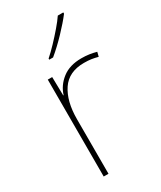

<svg xmlns="http://www.w3.org/2000/svg" viewBox="-194 -836 762 906"><g transform="rotate(-30 187.5 -383.0)"><path d="M278 -536Q302 -536 321.5 -533Q341 -530 359 -525L353 -501Q334 -506 317.5 -508.5Q301 -511 278 -511Q195 -511 156 -453Q117 -395 117 -297V0H91V-528H115L117 -427H119Q133 -473 173.5 -504.5Q214 -536 278 -536ZM313 -759Q287 -725 246 -682Q205 -639 165 -606H144V-612Q167 -632 193.5 -660Q220 -688 244.5 -716.5Q269 -745 283 -766H313Z"/></g></svg>

Font: Noto Sans Kannada Thin
Style: Regular
Weight: 100
Designer: Jelle Bosma - Monotype Design Team
Foundry: Monotype Imaging Inc.
Version: Version 2.005; ttfautohint (v1.8.4.7-5d5b)